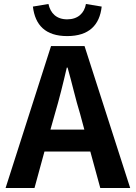

<svg xmlns="http://www.w3.org/2000/svg" viewBox="-20 -943 681 963"><path d="M490 -910 411 -923C403 -877 371 -846 317 -846C263 -846 233 -877 223 -923L145 -910C156 -817 208 -762 317 -762C426 -762 480 -817 490 -910ZM203 -183H433L483 0H633L404 -712H236L8 0H153ZM382 -371 403 -293H233L255 -371C277 -445 297 -526 315 -604H319C341 -527 359 -445 382 -371Z"/></svg>

Font: Spoqa Han Sans Neo Bold
Style: Bold
Weight: 700
Designer: [Spoqa Han Sans Neo] Dong-huui Kim  Younghwa Kang  Yujin Lee  [Noto Sans] Ryoko NISHIZUKA  (kana & ideographs); Paul D. 
Foundry: Spoqa (http://www.spoqa-han-sans.com)
Version: Version 1.100;hotconv 1.0.109;makeotfexe 2.5.65596